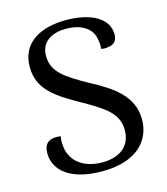

<svg xmlns="http://www.w3.org/2000/svg" viewBox="-108 -791 774 890"><g transform="rotate(-15 278.5 -346.5)"><path d="M274 14C447 14 513 -77 513 -171C513 -284 424 -343 318 -399C216 -456 159 -493 159 -570C159 -645 223 -668 280 -668C355 -668 405 -635 412 -581C415 -567 417 -551 414 -536C425 -533 437 -533 446 -535C481 -538 492 -559 492 -585C492 -663 409 -707 290 -707C173 -707 73 -659 73 -540C73 -431 150 -382 268 -316C369 -259 423 -221 423 -144C423 -65 365 -26 285 -26C188 -26 132 -78 127 -149C125 -166 126 -180 129 -193C67 -202 48 -173 48 -133C48 -53 117 14 274 14Z"/></g></svg>

Font: Arima Koshi Medium
Style: Regular
Weight: 500
Designer: Joana Correia and Natanael Gama
Foundry: NDISCOVER
Version: Version 1.019;PS 001.019;hotconv 1.0.88;makeotf.lib2.5.64775